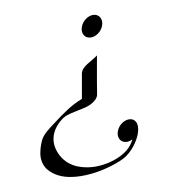

<svg xmlns="http://www.w3.org/2000/svg" viewBox="-98 -498 717 800"><g transform="rotate(-15 260.5 -98.0)"><path d="M433.7 94.7 434.6 91.3C436.1 85.7 436.8 80.4 436.8 75.6C436.8 54.8 423.7 42 403.9 42C379.4 42 354.1 62 347.5 86.4C346.4 90.5 345.9 94.4 345.9 98.1C345.9 117.2 359.6 130.9 380 130.9C386.9 130.9 393.1 129.4 400.3 126.5C391.9 141.1 379.5 154.8 363.4 165.5C330.8 187 286.7 196.8 247 197.3H242.6C203.6 197.3 169.2 187 141.6 171.4C113.9 154.8 96.4 130.9 87.2 105C82.8 92.3 79.9 78.6 79.9 64.5C79.9 56.4 80.9 48.2 83.1 40C84.4 35.2 86.1 30.8 87.7 26.4C97.9 2.9 118.6 -19.5 146.6 -34.7C167.4 -44.9 193.5 -45.9 217.4 -49.3C237 -51.3 258.5 -53.2 276.6 -62.5C290.5 -68.8 303 -79.1 306.1 -90.8L306.7 -92.8C307.1 -96.2 333.7 -197.3 348.2 -249.5C318.3 -231 275.6 -221.2 268.1 -192.9L267.9 -192.4L240.7 -90.8C190 -76.7 147.2 -49.8 105.6 -23.9C78.2 -7.3 48.1 10.3 34.9 34.2C26.4 49.3 19.5 65.9 15.3 81.5L13.4 88.9C12 95.5 11.3 102.3 11.3 109.1C11.3 127 16.4 144.6 27.7 159.2C45.6 183.6 75.2 202.6 113.7 211.9C138.4 218.3 165.5 220.7 192.9 220.7H194.8C226.1 220.7 257.9 216.8 289 210C313.5 204.1 338.6 198.2 358.9 186C377.5 174.8 392 161.1 404.2 146.5C417.2 130.9 428.8 112.8 433.7 94.7ZM315.1 -372.1C314 -368.2 313.5 -364.4 313.5 -360.8C313.5 -341.9 327.3 -328.1 347.8 -328.1C372.2 -328.1 397.4 -347.7 404 -372.1C405.1 -376.1 405.6 -380.1 405.6 -383.8C405.6 -403 392 -417 371.6 -417C347.2 -417 321.8 -397 315.1 -372.1Z"/></g></svg>

Font: Pierce
Style: Oblique
Weight: 400
Italic angle: -15°
Version: Version 0.2.0